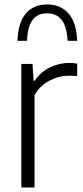

<svg xmlns="http://www.w3.org/2000/svg" viewBox="-20 -822 364 842"><path d="M73.5 0V-541.5H122.5L127.5 -468H132Q159 -507 199.2 -526.5Q239.5 -546 282.5 -546Q302 -546 318.5 -543V-488Q309 -489 300 -489.5Q291 -490 280 -490Q239.5 -490 197.8 -468.8Q156 -447.5 131.5 -405V0ZM56.5 -643Q59.5 -723.5 93.5 -763Q127.5 -802.5 186.5 -802.5Q245.5 -802.5 280.5 -762.8Q315.5 -723 318.5 -643H276.5Q273 -705.5 250.5 -734.5Q228 -763.5 186.5 -763.5Q144.5 -763.5 122.8 -734.5Q101 -705.5 98.5 -643Z"/></svg>

Font: Encode Sans SmCnd Lt
Style: Regular
Weight: 300
Width: 4
Designer: Multiple Designers
Foundry: Impallari Type
Version: Version 3.002; ttfautohint (v1.8.3) -l 8 -r 50 -G 200 -x 14 